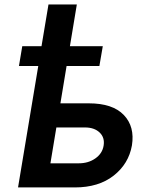

<svg xmlns="http://www.w3.org/2000/svg" viewBox="-20 -820 655 840"><path d="M429.7 -617.9 414.8 -531.2H271.3L244.3 -367.9H368.6Q472.7 -367.9 521.5 -317.1Q570.3 -266.3 557.2 -183.9Q543 -103.3 477.3 -51.7Q411.6 0 307.2 0H58.9L147.4 -531.2H62.9L77.4 -617.9H161.6L192.1 -800.4H316.1L285.9 -617.9ZM226.6 -262.4 200.6 -105.5H324.6Q366.8 -105.5 397.2 -127Q427.6 -148.4 433.2 -182.2Q439.3 -217.7 416 -240.1Q392.8 -262.4 351.6 -262.4Z"/></svg>

Font: Inter UI Semi Bold
Style: Italic
Weight: 600
Italic angle: -9.39999°
Designer: Rasmus Andersson
Foundry: rsms
Version: 3.2;8d6f07862